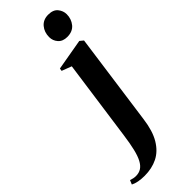

<svg xmlns="http://www.w3.org/2000/svg" viewBox="-447 -760 1041 1041"><g transform="rotate(-45 73.0 -240.0)"><path d="M166.5 32.5Q156 112.5 126.8 161.2Q97.5 210 53.5 231.8Q9.5 253.5 -46.5 253.5Q-71.5 253.5 -92.8 249.5Q-114 245.5 -129 237.5L-119 213.5Q-109.5 217 -99.5 219Q-89.5 221 -80.5 221Q-57 221 -39.8 210Q-22.5 199 -9.8 175Q3 151 12.2 112.2Q21.5 73.5 29 18.5L94 -446L37.5 -467.5L40 -483L220 -514.5L240 -498ZM189.5 -575.5Q155.5 -575.5 137.2 -596.2Q119 -617 119 -644.5Q119 -682.5 141 -708.5Q163 -734.5 201.5 -734.5Q239.5 -734.5 257 -712.8Q274.5 -691 274.5 -665Q274.5 -629 252.8 -602.2Q231 -575.5 189.5 -575.5Z"/></g></svg>

Font: Merriweather 144pt
Style: Bold Italic
Weight: 700
Italic angle: -7.8°
Version: Version 2.101